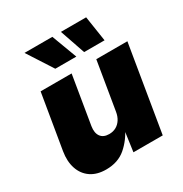

<svg xmlns="http://www.w3.org/2000/svg" viewBox="-178 -906 1002 1050"><g transform="rotate(-30 323.0 -381.0)"><path d="M191.9 7.3Q134.3 7.3 96.2 -18.8Q58.1 -44.9 42.5 -91.3Q26.9 -137.7 36.6 -197.3L94.2 -542.5H290L239.7 -238.8Q233.4 -198.2 250 -175.3Q266.6 -152.3 303.2 -152.3Q327.6 -152.3 346.7 -162.8Q365.7 -173.3 378.4 -192.9Q391.1 -212.4 395.5 -239.7L445.8 -542.5H642.1L552.2 0H367.2L386.7 -140.1H395Q365.2 -77.1 316.2 -34.9Q267.1 7.3 191.9 7.3ZM407.7 -609.4 353 -768.6H512.2L536.6 -609.4ZM225.6 -609.4 123 -768.6H298.8L358.4 -609.4Z"/></g></svg>

Font: Inter 16pt Black
Style: Italic
Weight: 900
Italic angle: -9.3988°
Version: Version 4.001;git-66647c0bb